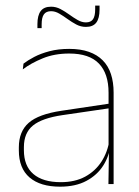

<svg xmlns="http://www.w3.org/2000/svg" viewBox="-20 -674 509 703"><path d="M377 0 379 -128 377.5 -131.5V-292V-334.5Q377.5 -404.5 342.2 -441.2Q307 -478 233.5 -478Q179 -478 136 -460.2Q93 -442.5 63.5 -420L66 -441Q81.5 -453 105.2 -465.5Q129 -478 161.2 -486.5Q193.5 -495 233.5 -495Q275 -495 305.5 -484.2Q336 -473.5 356.2 -453Q376.5 -432.5 386.2 -402.8Q396 -373 396 -335V0ZM200 9.5Q127.5 9.5 88.2 -24.2Q49 -58 49 -123V-134.5Q49 -192.5 85 -224.2Q121 -256 205.5 -268.5L386.5 -295.5L387 -278.5L209 -252.5Q134 -241.5 100.8 -214.5Q67.5 -187.5 67.5 -135.5V-124Q67.5 -66.5 102.2 -36.8Q137 -7 202.5 -7Q254.5 -7 291.8 -27.2Q329 -47.5 351.5 -82.2Q374 -117 380.5 -160.5L390 -142H384Q380 -102.5 358 -67.8Q336 -33 296.5 -11.8Q257 9.5 200 9.5ZM294.5 -575.5Q276 -575.5 259.5 -584.2Q243 -593 227.5 -604.2Q212 -615.5 197 -624.2Q182 -633 167 -633Q149 -633 140.8 -621.5Q132.5 -610 132.5 -585V-571H117V-585.5Q117 -617.5 129 -633.5Q141 -649.5 167 -649.5Q185 -649.5 201.5 -640.8Q218 -632 233.5 -620.8Q249 -609.5 264.2 -600.8Q279.5 -592 294.5 -592Q312.5 -592 320.5 -603.5Q328.5 -615 328.5 -640V-653.5H344.5V-639Q344.5 -607 332.5 -591.2Q320.5 -575.5 294.5 -575.5Z"/></svg>

Font: Anek Tamil Medium Thin
Style: Regular
Weight: 250
Version: Version 1.003